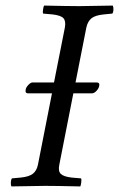

<svg xmlns="http://www.w3.org/2000/svg" viewBox="-20 -667 427 689"><path d="M212.9 -568.8Q216.8 -591.8 207.5 -601.8Q198.2 -611.8 168.9 -615.2L134.8 -618.2Q132.8 -622.1 134.5 -633.1Q136.2 -644 138.2 -647Q226.1 -645 265.1 -645Q294.9 -645 384.8 -647Q387.7 -640.1 387 -630.6Q386.2 -621.1 382.8 -618.2L352.1 -615.2Q322.3 -612.3 308.6 -601.6Q294.9 -590.8 290 -568.8L251 -371.1H326.7Q338.9 -371.1 335.9 -357.9Q334 -349.1 325.9 -340.6Q317.9 -332 309.6 -332H243.2L192.9 -76.2Q188 -53.2 198 -43.2Q208 -33.2 236.8 -29.8L271 -26.9Q272.9 -22.9 271.5 -12Q270 -1 268.1 2Q180.2 0 141.1 0Q111.3 0 21 2Q18.1 -4.9 19 -14.4Q20 -23.9 22.9 -26.9L54.2 -29.8Q84 -32.7 97.9 -43.5Q111.8 -54.2 116.2 -76.2L166.5 -332H80.6Q69.3 -332 72.3 -346.2Q73.7 -354 82 -362.5Q90.3 -371.1 96.7 -371.1H173.8Z"/></svg>

Font: Linux Libertine
Style: Italic
Weight: 400
Italic angle: -12°
Designer: Philipp H. Poll
Foundry: Philipp H. Poll
Version: Version 5.1.6 ; ttfautohint (v0.9)